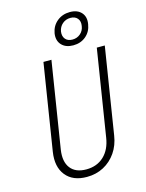

<svg xmlns="http://www.w3.org/2000/svg" viewBox="-142 -1065 885 1161"><g transform="rotate(-15 300.0 -485.0)"><path d="M255 10Q167 10 123.5 -44.5Q80 -99 94 -190L180 -730H230L144 -190Q133 -117 164.5 -76Q196 -35 263 -35Q330 -35 373.5 -76Q417 -117 428 -190L514 -730H564L478 -190Q469 -130 438 -85Q407 -40 360 -15Q313 10 255 10ZM381 -780Q334 -780 308.5 -807.5Q283 -835 290 -880Q298 -925 331.5 -952.5Q365 -980 412 -980Q459 -980 483.5 -952.5Q508 -925 500 -880Q493 -835 460.5 -807.5Q428 -780 381 -780ZM385 -815Q414 -815 435 -833Q456 -851 460 -880Q465 -909 450 -927Q435 -945 406 -945Q377 -945 356 -927Q335 -909 330 -880Q326 -851 341 -833Q356 -815 385 -815Z"/></g></svg>

Font: NKDuy Mono Thin
Style: Italic
Weight: 100
Italic angle: -9°
Monospace: yes
Designer: NKDuy
Foundry: NKDuy
Version: Version 2.251; ttfautohint (v1.8.4.7-5d5b)